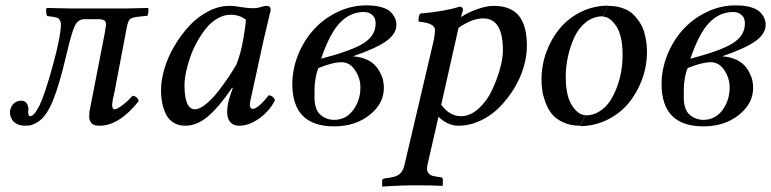

<svg xmlns="http://www.w3.org/2000/svg" viewBox="-20 -461 2887 719"><path d="M329.1 -115.2 373 -340.8Q377 -365.2 377 -369.1Q377 -380.4 370.1 -384.8Q363.3 -389.2 346.2 -389.2H296.9Q272.5 -389.2 260.5 -364.7Q248.5 -340.3 231 -265.1Q196.3 -117.2 168 -62Q139.2 -1.5 90.8 8.8Q87.4 8.8 80.8 9.3Q74.2 9.8 70.8 9.8Q45.9 8.8 31.5 -5.1Q17.1 -19 17.1 -43.9Q20 -62 31.2 -73Q42.5 -84 60.1 -84Q71.8 -83.5 78.4 -75.9Q85 -68.4 85.9 -57.1Q87.9 -53.7 85.9 -49.8Q84 -25.9 92.8 -25.9Q106.9 -25.9 124 -59.1Q127 -64.9 127.9 -65.9Q148.9 -109.9 178.5 -218.3Q208 -326.7 208 -370.1Q208 -377.4 205.6 -382.6Q203.1 -387.7 200.9 -390.4Q198.7 -393.1 190.9 -395.3Q183.1 -397.5 179.9 -397.9Q176.8 -398.4 164.6 -399.9Q159.7 -400.4 157.2 -400.9Q153.8 -403.8 152.8 -415.8Q151.9 -427.7 154.8 -431.2Q229 -429.2 251 -429.2H449.2L535.2 -431.2Q536.6 -424.8 535.4 -414.1Q534.2 -403.3 530.8 -401.9L502 -398.9Q474.6 -396 466.8 -389.4Q459 -382.8 454.1 -355L410.2 -124Q408.7 -116.2 406.2 -105.2Q403.8 -94.2 402.3 -87.4Q400.9 -80.6 400.9 -76.2Q399.9 -73.2 399.9 -67.9Q399.9 -51.8 410.2 -51.8Q418 -51.8 437.5 -66.2Q457 -80.6 476.1 -102.1Q492.2 -102.1 500 -83Q426.3 9.8 353 9.8Q333 9.8 324.2 2Q315.4 -5.9 314 -22Q314 -34.2 314.9 -43Q316.4 -52.7 321.8 -77.6Q327.1 -102.5 329.1 -115.2Z M865.7 -220.2Q881.8 -261.7 890.6 -311.8Q899.4 -361.8 900.9 -387.2Q876.5 -405.8 843.8 -405.8Q818.8 -405.8 794.9 -392.1Q771 -378.4 752.7 -356Q734.4 -333.5 718.5 -305.2Q702.6 -276.9 692.4 -247.3Q682.1 -217.8 676.5 -190.4Q670.9 -163.1 670.9 -142.1Q670.9 -51.8 710 -51.8Q727.5 -51.8 751.5 -71.3Q775.4 -90.8 797.9 -119.9Q820.3 -148.9 837.4 -174.6Q854.5 -200.2 865.7 -220.2ZM979 -439Q993.7 -439 993.7 -422.9Q991.2 -413.1 967.8 -314L925.8 -121.1Q915.5 -76.7 915.5 -69.8Q915.5 -53.2 927.7 -53.2Q935.5 -53.2 951.2 -66.2Q966.8 -79.1 985.8 -104Q1002 -104 1009.8 -85.9Q989.7 -45.4 951.2 -17.8Q912.6 9.8 876 9.8Q853.5 9.8 842 -3.9Q830.6 -17.6 830.6 -41Q830.6 -72.8 844.7 -110.8L851.6 -130.9L849.6 -132.8Q800.8 -61 759.3 -25.6Q717.8 9.8 673.8 9.8Q648.4 9.8 629.9 -1.7Q611.3 -13.2 601.6 -33.2Q591.8 -53.2 587.4 -75.4Q583 -97.7 583 -124Q583 -161.6 596.2 -205.3Q609.4 -249 633.8 -290Q658.2 -331.1 689.2 -364.5Q720.2 -397.9 759.8 -418.5Q799.3 -439 838.9 -439Q860.4 -439 885.7 -434.1Q908.7 -430.2 925.8 -430.2Q945.3 -430.2 960.9 -436Q971.2 -439 979 -439Z M1329.6 -133.8Q1329.6 -168.5 1309.6 -198.2Q1289.6 -228 1259.3 -228Q1225.6 -228 1172.4 -206.1Q1165.5 -190.4 1161.9 -168.5Q1158.2 -146.5 1158 -134Q1157.7 -121.6 1157.7 -97.2Q1157.7 -50.8 1179.7 -31.5Q1201.7 -12.2 1231.4 -12.2Q1274.9 -12.2 1302.2 -48.3Q1329.6 -84.5 1329.6 -133.8ZM1386.7 -373Q1386.7 -382.3 1384 -390.9Q1381.3 -399.4 1370.6 -407.7Q1359.9 -416 1342.3 -416Q1291.5 -416 1252.9 -375.7Q1214.4 -335.4 1182.6 -241.2Q1295.9 -270.5 1341.3 -299.1Q1386.7 -327.6 1386.7 -373ZM1352.5 -440.9Q1385.7 -440.9 1409.4 -433.8Q1433.1 -426.8 1444.1 -415Q1455.1 -403.3 1459.7 -392.1Q1464.4 -380.9 1464.4 -368.2Q1464.4 -334 1425.8 -306.6Q1387.2 -279.3 1301.3 -250Q1327.6 -248.5 1348.9 -239.7Q1370.1 -231 1382.6 -218.3Q1395 -205.6 1403.3 -189.7Q1411.6 -173.8 1414.6 -159.7Q1417.5 -145.5 1417.5 -131.8Q1417.5 -72.8 1363.8 -30.3Q1310.1 12.2 1231.4 12.2Q1074.7 12.2 1074.7 -146Q1074.7 -202.1 1096.4 -255.9Q1118.2 -309.6 1155 -350.3Q1191.9 -391.1 1243.7 -416Q1295.4 -440.9 1352.5 -440.9Z M1697.3 -356.9Q1696.3 -353 1693.4 -341.1Q1690.4 -329.1 1689 -320.8L1632.3 -68.8Q1663.6 -25.9 1706.1 -25.9Q1740.2 -25.9 1771 -53.2Q1801.8 -80.6 1821 -120.4Q1840.3 -160.2 1851.8 -201.2Q1863.3 -242.2 1863.3 -272.9Q1863.3 -392.1 1790 -392.1Q1747.6 -392.1 1697.3 -356.9ZM1622.1 -23.9 1580.1 159.2Q1579.1 164.1 1579.1 170.9Q1579.1 182.1 1585.7 188.7Q1592.3 195.3 1598.1 197Q1604 198.7 1613.3 200.2L1632.3 203.1Q1638.2 204.6 1638.2 210.9V232.9L1636.2 234.9Q1599.1 232.9 1523.9 232.9Q1506.8 232.9 1479.2 234.1Q1451.7 235.4 1432.1 236.3L1413.1 237.8L1411.1 235.8V214.8Q1411.1 209 1420.9 207L1440.9 204.1Q1464.8 200.7 1476.8 190.4Q1488.8 180.2 1494.1 159.2L1602.1 -300.8Q1608.9 -330.1 1608.9 -349.1Q1608.9 -374.5 1548.3 -379.9Q1544.9 -396 1553.2 -410.2Q1647.9 -418.5 1700.2 -436Q1713.9 -436 1713.9 -423.8Q1706.5 -399.9 1706.1 -397Q1734.4 -415.5 1768.6 -427.2Q1802.7 -439 1829.1 -439Q1892.6 -439 1922.9 -402.1Q1953.1 -365.2 1953.1 -289.1Q1953.1 -250 1940.4 -207.8Q1927.7 -165.5 1903.8 -127.2Q1879.9 -88.9 1848.9 -57.9Q1817.9 -26.9 1777.8 -8.5Q1737.8 9.8 1696.3 9.8Q1675.3 9.8 1655.3 0Q1635.3 -9.8 1622.1 -23.9Z M2236.8 -398.9 2257.8 -439Q2288.1 -439 2312.5 -430.2Q2336.9 -421.4 2352.1 -406.2Q2367.2 -391.1 2377.9 -373.5Q2388.7 -356 2393.8 -335.4Q2398.9 -314.9 2400.9 -298.8Q2402.8 -282.7 2402.8 -267.1Q2402.8 -213.9 2384.3 -163.3Q2365.7 -112.8 2333.5 -74.2Q2301.3 -35.6 2253.7 -12.2Q2206.1 11.2 2151.9 11.2L2172.9 -28.8Q2200.7 -28.8 2224.4 -43.5Q2248 -58.1 2263.7 -81.5Q2279.3 -105 2290.5 -135.3Q2301.8 -165.5 2306.6 -195.8Q2311.5 -226.1 2311.5 -254.9Q2311.5 -327.6 2287.6 -363.3Q2263.7 -398.9 2236.8 -398.9ZM2172.9 -29.8 2151.9 9.8Q2115.7 9.8 2088.4 -3.2Q2061 -16.1 2046.1 -34.9Q2031.2 -53.7 2022.2 -78.9Q2013.2 -104 2010.5 -123.5Q2007.8 -143.1 2007.8 -163.1Q2007.8 -216.3 2026.1 -266.4Q2044.4 -316.4 2076.7 -355Q2108.9 -393.6 2156.2 -416.7Q2203.6 -439.9 2257.8 -439.9L2236.8 -399.9Q2202.1 -399.9 2174.6 -378.2Q2147 -356.4 2131.1 -322Q2115.2 -287.6 2106.9 -249.3Q2098.6 -210.9 2098.6 -173.8Q2098.6 -101.1 2122.3 -65.4Q2146 -29.8 2172.9 -29.8Z M2712.4 -133.8Q2712.4 -168.5 2692.4 -198.2Q2672.4 -228 2642.1 -228Q2608.4 -228 2555.2 -206.1Q2548.3 -190.4 2544.7 -168.5Q2541 -146.5 2540.8 -134Q2540.5 -121.6 2540.5 -97.2Q2540.5 -50.8 2562.5 -31.5Q2584.5 -12.2 2614.3 -12.2Q2657.7 -12.2 2685.1 -48.3Q2712.4 -84.5 2712.4 -133.8ZM2769.5 -373Q2769.5 -382.3 2766.8 -390.9Q2764.2 -399.4 2753.4 -407.7Q2742.7 -416 2725.1 -416Q2674.3 -416 2635.7 -375.7Q2597.2 -335.4 2565.4 -241.2Q2678.7 -270.5 2724.1 -299.1Q2769.5 -327.6 2769.5 -373ZM2735.4 -440.9Q2768.6 -440.9 2792.2 -433.8Q2815.9 -426.8 2826.9 -415Q2837.9 -403.3 2842.5 -392.1Q2847.2 -380.9 2847.2 -368.2Q2847.2 -334 2808.6 -306.6Q2770 -279.3 2684.1 -250Q2710.4 -248.5 2731.7 -239.7Q2752.9 -231 2765.4 -218.3Q2777.8 -205.6 2786.1 -189.7Q2794.4 -173.8 2797.4 -159.7Q2800.3 -145.5 2800.3 -131.8Q2800.3 -72.8 2746.6 -30.3Q2692.9 12.2 2614.3 12.2Q2457.5 12.2 2457.5 -146Q2457.5 -202.1 2479.2 -255.9Q2501 -309.6 2537.8 -350.3Q2574.7 -391.1 2626.5 -416Q2678.2 -440.9 2735.4 -440.9Z"/></svg>

Font: Common Serif News
Style: Italic
Weight: 450
Italic angle: -12°
Designer: Philipp H. Poll, Khaled Hosny
Foundry: Stefan Peev, Context Ltd.
Version: Version 1.026